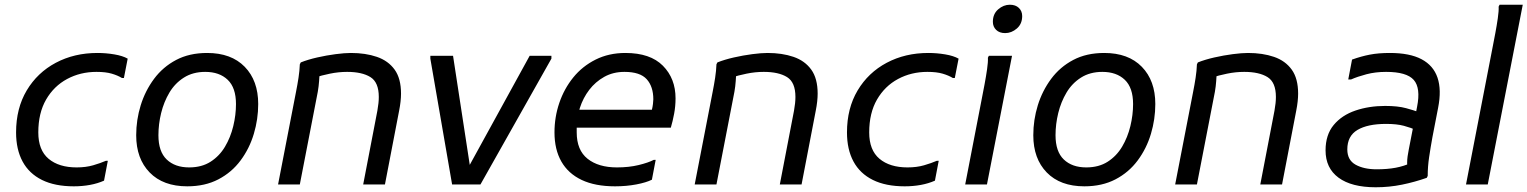

<svg xmlns="http://www.w3.org/2000/svg" viewBox="-20 -780 6460 812"><path d="M48 -220Q48 -322 93 -397.5Q138 -473 216 -514.5Q294 -556 392 -556Q428 -556 463.5 -550Q499 -544 520 -532L504 -450H496Q478 -461 452.5 -468.5Q427 -476 388 -476Q320 -476 264 -446Q208 -416 175 -359Q142 -302 142 -220Q142 -145 185.5 -108.5Q229 -72 304 -72Q343 -72 374 -81Q405 -90 428 -100H436L420 -16Q393 -4 360.5 2Q328 8 292 8Q212 8 157.5 -19Q103 -46 75.5 -97Q48 -148 48 -220Z M556 -208Q556 -273 575 -334.5Q594 -396 631.5 -446.5Q669 -497 725 -526.5Q781 -556 856 -556Q958 -556 1015 -497.5Q1072 -439 1072 -340Q1072 -276 1053.5 -214Q1035 -152 997.5 -101.5Q960 -51 903.5 -21.5Q847 8 772 8Q670 8 613 -50.5Q556 -109 556 -208ZM650 -208Q650 -139 685 -105.5Q720 -72 780 -72Q833 -72 870.5 -96Q908 -120 931.5 -159.5Q955 -199 966.5 -246.5Q978 -294 978 -340Q978 -409 943 -442.5Q908 -476 848 -476Q796 -476 758 -452Q720 -428 696.5 -388.5Q673 -349 661.5 -302Q650 -255 650 -208Z M1156 0 1232 -392Q1238 -422 1242.5 -451.5Q1247 -481 1248 -508L1252 -516Q1282 -528 1321.5 -537Q1361 -546 1399.5 -551Q1438 -556 1464 -556Q1526 -556 1574 -539.5Q1622 -523 1649 -485.5Q1676 -448 1676 -384Q1676 -369 1674 -350.5Q1672 -332 1668 -312L1608 0H1516L1576 -312Q1579 -329 1580.5 -343Q1582 -357 1582 -370Q1582 -432 1546.5 -454Q1511 -476 1448 -476Q1412 -476 1375.5 -468.5Q1339 -461 1312 -452L1332 -476Q1331 -459 1329.5 -437Q1328 -415 1324 -392L1248 0Z M1800 -532V-544H1896L1972 -48L1952 -56L2220 -544H2312V-532L2012 0H1892Z M2581 8Q2497 8 2440 -19Q2383 -46 2354 -97Q2325 -148 2325 -220Q2325 -285 2345.5 -345Q2366 -405 2404.5 -452.5Q2443 -500 2499 -528Q2555 -556 2625 -556Q2730 -556 2783.5 -502Q2837 -448 2837 -364Q2837 -331 2831 -299Q2825 -267 2817 -240H2389V-316H2737Q2740 -328 2741.5 -340.5Q2743 -353 2743 -360Q2743 -414 2715 -445Q2687 -476 2621 -476Q2573 -476 2535.5 -455Q2498 -434 2472 -400Q2446 -366 2432.5 -324Q2419 -282 2419 -240V-220Q2419 -145 2465 -108.5Q2511 -72 2589 -72Q2640 -72 2681 -82Q2722 -92 2745 -104H2753L2737 -20Q2713 -8 2671 0Q2629 8 2581 8Z M2918 0 2994 -392Q3000 -422 3004.5 -451.5Q3009 -481 3010 -508L3014 -516Q3044 -528 3083.5 -537Q3123 -546 3161.5 -551Q3200 -556 3226 -556Q3288 -556 3336 -539.5Q3384 -523 3411 -485.5Q3438 -448 3438 -384Q3438 -369 3436 -350.5Q3434 -332 3430 -312L3370 0H3278L3338 -312Q3341 -329 3342.5 -343Q3344 -357 3344 -370Q3344 -432 3308.5 -454Q3273 -476 3210 -476Q3174 -476 3137.5 -468.5Q3101 -461 3074 -452L3094 -476Q3093 -459 3091.5 -437Q3090 -415 3086 -392L3010 0Z M3562 -220Q3562 -322 3607 -397.5Q3652 -473 3730 -514.5Q3808 -556 3906 -556Q3942 -556 3977.5 -550Q4013 -544 4034 -532L4018 -450H4010Q3992 -461 3966.5 -468.5Q3941 -476 3902 -476Q3834 -476 3778 -446Q3722 -416 3689 -359Q3656 -302 3656 -220Q3656 -145 3699.5 -108.5Q3743 -72 3818 -72Q3857 -72 3888 -81Q3919 -90 3942 -100H3950L3934 -16Q3907 -4 3874.5 2Q3842 8 3806 8Q3726 8 3671.5 -19Q3617 -46 3589.5 -97Q3562 -148 3562 -220Z M4231 -640Q4207 -640 4193 -653.5Q4179 -667 4179 -688Q4179 -721 4201.5 -740.5Q4224 -760 4251 -760Q4275 -760 4289 -746.5Q4303 -733 4303 -712Q4303 -679 4280.5 -659.5Q4258 -640 4231 -640ZM4062 0 4134 -372Q4138 -392 4144 -424Q4150 -456 4154.5 -487Q4159 -518 4158 -536L4162 -544H4260L4154 0Z M4350 -208Q4350 -273 4369 -334.5Q4388 -396 4425.5 -446.5Q4463 -497 4519 -526.5Q4575 -556 4650 -556Q4752 -556 4809 -497.5Q4866 -439 4866 -340Q4866 -276 4847.5 -214Q4829 -152 4791.5 -101.5Q4754 -51 4697.5 -21.5Q4641 8 4566 8Q4464 8 4407 -50.5Q4350 -109 4350 -208ZM4444 -208Q4444 -139 4479 -105.5Q4514 -72 4574 -72Q4627 -72 4664.5 -96Q4702 -120 4725.5 -159.5Q4749 -199 4760.5 -246.5Q4772 -294 4772 -340Q4772 -409 4737 -442.5Q4702 -476 4642 -476Q4590 -476 4552 -452Q4514 -428 4490.5 -388.5Q4467 -349 4455.5 -302Q4444 -255 4444 -208Z M4950 0 5026 -392Q5032 -422 5036.5 -451.5Q5041 -481 5042 -508L5046 -516Q5076 -528 5115.5 -537Q5155 -546 5193.5 -551Q5232 -556 5258 -556Q5320 -556 5368 -539.5Q5416 -523 5443 -485.5Q5470 -448 5470 -384Q5470 -369 5468 -350.5Q5466 -332 5462 -312L5402 0H5310L5370 -312Q5373 -329 5374.5 -343Q5376 -357 5376 -370Q5376 -432 5340.5 -454Q5305 -476 5242 -476Q5206 -476 5169.5 -468.5Q5133 -461 5106 -452L5126 -476Q5125 -459 5123.5 -437Q5122 -415 5118 -392L5042 0Z M5798 12Q5696 12 5641 -28.5Q5586 -69 5586 -144Q5586 -210 5620.5 -251.5Q5655 -293 5712.5 -312.5Q5770 -332 5838 -332Q5892 -332 5926.5 -322.5Q5961 -313 5974 -308V-228Q5947 -240 5917 -248Q5887 -256 5842 -256Q5764 -256 5721 -230.5Q5678 -205 5678 -148Q5678 -103 5713 -83.5Q5748 -64 5802 -64Q5847 -64 5882 -70.5Q5917 -77 5950 -92L5932 -62Q5931 -77 5931 -91Q5931 -105 5933 -119Q5935 -133 5938 -148L5973 -328Q5989 -408 5959 -442Q5929 -476 5842 -476Q5797 -476 5759 -466Q5721 -456 5694 -444H5682L5698 -528Q5737 -542 5773.5 -549Q5810 -556 5858 -556Q5942 -556 5992 -529.5Q6042 -503 6059.5 -451.5Q6077 -400 6062 -324L6038 -200Q6030 -156 6024 -115.5Q6018 -75 6018 -36L6014 -28Q5963 -10 5909 1Q5855 12 5798 12Z M6180 0 6294 -588Q6298 -608 6304 -640Q6310 -672 6314.5 -703Q6319 -734 6318 -752L6322 -760H6420L6272 0Z"/></svg>

Font: Kufam
Style: Italic
Weight: 400
Italic angle: -11°
Designer: Artur Schmal
Foundry: Original Type
Version: Version 1.301; ttfautohint (v1.8.3)